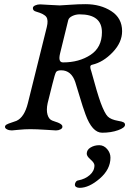

<svg xmlns="http://www.w3.org/2000/svg" viewBox="-20 -625 621 923"><path d="M511 133Q511 189 459.5 233.5Q408 278 363 278Q353 278 346.5 274Q340 270 340 263Q340 256 344.5 249.5Q349 243 357 242Q389 236 411.5 216.5Q434 197 434 170Q434 158 415.5 142Q397 126 397 114Q397 95 415.5 84Q434 73 457 73Q479 73 495 91.5Q511 110 511 133ZM269 -369Q258 -325 283 -325Q360 -325 415 -361Q470 -397 470 -470Q470 -556 363 -556Q344 -556 327.5 -548Q311 -540 308 -528ZM209 -129Q202 -96 208.5 -73.5Q215 -51 232 -45Q235 -44 240.5 -42Q246 -40 249 -39Q252 -38 256.5 -36.5Q261 -35 263.5 -33.5Q266 -32 269 -30.5Q272 -29 273.5 -27.5Q275 -26 277 -24Q279 -22 279.5 -19.5Q280 -17 280 -15Q280 -8 270.5 -3Q261 2 249 2Q248 2 201 -1Q154 -4 126 -4Q98 -4 69 -1Q40 2 37 2Q24 2 14 -3Q4 -8 4 -15Q4 -22 12 -26.5Q20 -31 36 -36Q52 -41 59 -44Q97 -61 114 -129L205 -495Q213 -528 203 -543Q193 -558 154 -569Q138 -573 138 -586Q138 -594 149 -599Q160 -604 173 -604Q179 -604 216.5 -601.5Q254 -599 267 -599Q275 -599 315.5 -602Q356 -605 391 -605Q463 -605 515 -571.5Q567 -538 567 -475Q567 -421 521.5 -373.5Q476 -326 424 -314Q414 -312 414 -303.5Q414 -295 419 -282Q447 -178 464 -131Q483 -80 498 -65Q513 -50 548 -44Q567 -41 574 -37Q581 -33 581 -25Q581 -11 547.5 1Q514 13 471 13Q423 13 391 -75Q378 -110 361.5 -166Q345 -222 342 -230Q323 -287 274 -287Q255 -287 249.5 -278.5Q244 -270 232 -221Z"/></svg>

Font: EB Garamond 08
Style: Italic
Weight: 400
Italic angle: -14°
Version: Version 0.016